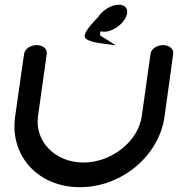

<svg xmlns="http://www.w3.org/2000/svg" viewBox="-20 -778 780 798"><path d="M605.6 -554 569.2 -294.6C555 -193.2 446.6 -102.5 326.5 -102.5C206.5 -102.5 123.6 -193.2 137.9 -294.6C152.9 -401.8 174.3 -554 174.3 -554C177.4 -576 156.5 -590.6 132.4 -590.6C108.4 -590.6 83.3 -575.9 80.2 -553.8C80.2 -553.8 64.7 -448.9 42.8 -292.7C20.1 -131.1 137.3 0 312.1 0C486.9 0 641 -131.1 663.7 -292.7C685.7 -448.9 699.7 -553.8 699.7 -553.8C702.8 -575.9 681.9 -590.6 657.8 -590.6C633.8 -590.6 608.7 -576 605.6 -554ZM412.8 -596.1 461.5 -589.5 422.3 -614.5C400.7 -628.3 390 -628.3 398.9 -648C401.9 -647.2 407.9 -646 412.9 -646C444.5 -646 480.8 -669.9 498.6 -698C512.7 -720.2 513.5 -745.5 492.1 -755.1C487 -757.4 480.9 -758.5 474.3 -758.5C443.3 -758.5 407.3 -736.6 387.8 -707.4C371.3 -689 337.2 -655.2 332.3 -633.3C324.8 -606.8 385.2 -599.8 412.8 -596.1Z"/></svg>

Font: Hi.
Style: Black
Weight: 400
Designer: Mew Too, Robert Jablonski
Foundry: Cannot Into Space Fonts
Version: Version 1.996